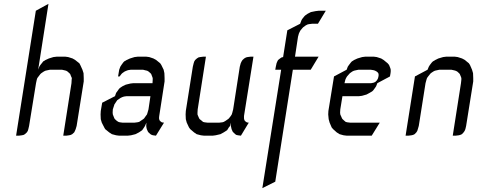

<svg xmlns="http://www.w3.org/2000/svg" viewBox="-20 -708 2511 1002"><path d="M64 0 167 -651.9 232.9 -688 179.2 -344.2 185.1 -359.9 190.9 -369.1 201.2 -381.8 205.1 -387.2 217.8 -395 234.9 -402.8 258.8 -410.2 274.9 -412.1H321.8L335.9 -410.2L358.9 -402.8L372.1 -395L394 -377.9L398.9 -369.1L410.2 -344.2L416 -326.2L417 -300.8V-283.2L379.9 -50.8L375 -34.2L371.1 -24.9L367.2 -17.1L356.9 -7.8L349.1 -3.9L340.8 -2L326.2 0H310.1L353 -273.9L354 -292L355 -300.8L351.1 -309.1L346.2 -321.8L341.8 -326.2L332 -335L325.2 -338.9L317.9 -340.8L303.2 -344.2H241.2L225.1 -340.8L216.8 -338.9L209 -335L195.8 -326.2L190.9 -321.8L181.2 -309.1L174.8 -300.8L171.9 -292L168 -273.9L131.8 -50.8L127.9 -34.2L125 -24.9L120.1 -17.1L109.9 -7.8L103 -3.9L94.2 -2L79.1 0Z M504.9 -110.8 505.9 -128.9 513.2 -171.9 580.1 -206.1 585.9 -223.1 591.8 -231 601.1 -244.1 606 -249 619.1 -257.8 636.2 -266.1 660.2 -272 675.8 -273.9H775.9L776.9 -292V-300.8L773.9 -309.1L769 -321.8L765.1 -326.2L754.9 -335L748 -338.9L739.7 -340.8L726.1 -344.2H663.1L647.9 -341.8L640.1 -338.9L630.9 -335L618.2 -326.2L613.8 -321.8L604 -309.1H596.2L602.1 -344.2L607.9 -359.9L613.8 -369.1L623 -381.8L627.9 -387.2L641.1 -395L658.2 -402.8L682.1 -410.2L697.8 -412.1H744.1L758.8 -410.2L780.8 -402.8L794.9 -395L815.9 -377.9L821.8 -369.1L834 -344.2L837.9 -326.2L838.9 -300.8V-283.2L811 -103L810.1 -94.2V-89.8L812 -81.1L816.9 -75.2L824.2 -69.8L828.1 -68.8L835.9 -67.9L793.9 0L778.8 -2L772 -3.9L765.1 -7.8L754.9 -17.1L752 -21L746.1 -34.2L744.1 -43L743.2 -50.8L744.1 -67.9L736.8 -50.8L731.9 -43L722.2 -28.8L716.8 -24.9L705.1 -17.1L687 -7.8L664.1 -2L647 0H601.1L585.9 -2L564 -7.8L549.8 -17.1L528.8 -34.2L523.9 -43L511.2 -67.9L505.9 -85.9ZM567.9 -120.1 568.8 -110.8 571.8 -103 577.1 -89.8 580.1 -85.9 589.8 -77.1 598.1 -71.8 605 -69.8 619.1 -67.9H682.1L696.8 -69.8L706.1 -71.8L713.9 -77.1L727.1 -85.9L731.9 -89.8L741.2 -103L747.1 -110.8L750 -120.1L754.9 -137.2L765.1 -206.1H641.1L627 -204.1L618.2 -201.2L608.9 -196.8L596.2 -188L591.8 -185.1L583 -171.9L577.1 -163.1L574.2 -153.8L568.8 -137.2Z M948.7 -110.8 949.7 -128.9 986.3 -359.9 990.7 -377.9 993.7 -387.2 998.5 -395 1007.3 -402.8 1015.6 -408.2 1024.4 -410.2 1039.6 -412.1H1054.7L1011.7 -137.2L1010.7 -120.1V-110.8L1013.7 -103L1019.5 -89.8L1022.5 -85.9L1033.7 -77.1L1039.6 -71.8L1047.4 -69.8L1062.5 -67.9H1124.5L1140.6 -69.8L1147.5 -71.8L1156.7 -77.1L1169.4 -85.9L1174.3 -89.8L1184.6 -103L1189.5 -110.8L1192.4 -120.1L1196.8 -137.2L1231.4 -359.9L1236.3 -377.9L1240.7 -387.2L1245.6 -395L1254.4 -402.8L1263.7 -408.2L1271.5 -410.2L1286.6 -412.1H1302.7L1253.4 -103V-94.2V-89.8L1255.4 -81.1L1259.8 -75.2L1267.6 -69.8L1270.5 -68.8L1278.3 -67.9L1237.3 0L1221.7 -2L1213.4 -3.9L1207.5 -7.8L1197.8 -17.1L1194.3 -21L1188.5 -34.2L1186.5 -43L1184.6 -50.8L1185.5 -67.9L1180.7 -50.8L1174.3 -43L1165.5 -28.8L1159.7 -24.9L1147.5 -17.1L1130.4 -7.8L1105.5 -2L1090.3 0H1044.4L1028.3 -2L1006.3 -7.8L992.7 -17.1L972.7 -34.2L966.3 -43L954.6 -67.9L949.7 -85.9Z M1349.1 273.9 1447.3 -344.2H1416.5L1419.4 -359.9L1423.3 -377.9L1427.2 -387.2L1431.2 -395L1441.4 -402.8L1449.2 -408.2L1457.5 -410.2L1479.5 -549.8L1546.4 -584L1553.2 -602.1L1557.1 -608.9L1568.4 -623L1572.3 -627L1585.4 -636.2L1602.5 -645L1626.5 -649.9L1642.6 -651.9H1680.2L1639.2 -584H1608.4L1592.3 -582L1584.5 -580.1L1575.2 -575.2L1562.5 -565.9L1558.6 -562L1548.3 -549.8L1543.5 -541L1539.6 -532.2L1535.2 -516.1L1519.5 -412.1H1642.6L1601.6 -344.2H1508.3L1416.5 240.2Z M1692.9 -110.8 1693.8 -128.9 1723.1 -309.1 1789.1 -344.2 1794.9 -359.9 1801.3 -369.1 1811 -381.8 1815.9 -387.2 1828.1 -395 1845.2 -402.8 1870.1 -410.2 1885.3 -412.1H1932.1L1946.3 -410.2L1969.2 -402.8L1981.9 -395L2002.9 -377.9L2010.3 -369.1L2017.1 -352.1L2019 -344.2V-335L2018.1 -326.2L2015.1 -309.1L1949.2 -273.9L1942.9 -257.8L1937 -249L1927.2 -235.8L1921.9 -231L1910.2 -224.1L1893.1 -214.8L1869.1 -208L1854 -206.1H1767.1L1755.9 -137.2L1754.9 -120.1L1755.9 -110.8L1759.3 -103L1765.1 -89.8L1768.1 -85.9L1777.8 -77.1L1784.2 -71.8L1792 -69.8L1807.1 -67.9H1961.9L1919.9 0H1789.1L1772.9 -2L1752 -7.8L1737.3 -17.1L1718.3 -34.2L1710.9 -43L1700.2 -67.9L1695.3 -85.9ZM1777.8 -273.9H1917L1927.2 -275.9L1931.2 -276.9L1939 -280.8L1946.3 -288.1L1951.2 -295.9L1953.1 -300.8L1955.1 -309.1L1956.1 -316.9L1955.1 -323.2L1954.1 -326.2L1950.2 -331.1L1943.8 -335.9L1936 -339.8L1929.2 -341.8L1914.1 -344.2H1851.1L1835 -340.8L1827.1 -338.9L1818.8 -335L1806.2 -326.2L1802.2 -321.8L1791 -309.1L1786.1 -300.8L1782.2 -292ZM1959 -405.8Z M2096.7 0 2145.5 -309.1 2211.4 -344.2 2217.8 -359.9 2223.6 -369.1 2233.4 -381.8 2238.8 -387.2 2251.5 -395 2267.6 -402.8 2292.5 -410.2 2307.6 -412.1H2354.5L2368.7 -410.2L2391.6 -402.8L2405.8 -395L2426.8 -377.9L2432.6 -369.1L2443.4 -344.2L2448.7 -326.2L2449.7 -300.8V-283.2L2412.6 -50.8L2408.7 -34.2L2404.8 -24.9L2399.4 -17.1L2390.6 -7.8L2381.8 -3.9L2374.5 -2L2358.4 0H2342.8L2385.7 -273.9L2387.7 -292V-300.8L2384.8 -309.1L2379.4 -321.8L2375.5 -326.2L2365.7 -335L2357.4 -338.9L2350.6 -340.8L2335.4 -344.2H2273.4L2257.8 -340.8L2249.5 -338.9L2241.7 -335L2228.5 -326.2L2224.6 -321.8L2214.4 -309.1L2208.5 -300.8L2205.6 -292L2200.7 -273.9L2165.5 -50.8L2160.6 -34.2L2157.7 -24.9L2152.8 -17.1L2143.6 -7.8L2135.7 -3.9L2127.4 -2L2111.8 0Z"/></svg>

Font: Petahja
Style: Italic
Weight: 400
Designer: T. Christopher White
Version: Version 1.1